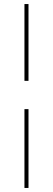

<svg xmlns="http://www.w3.org/2000/svg" viewBox="-20 -740 260 950"><path d="M101 190H121V-200H101ZM101 -340H121V-720H101Z"/></svg>

Font: Fixel Display Thin
Style: Italic
Weight: 100
Italic angle: -10°
Designer: AlfaBravo + MacPaw
Foundry: Kyrylo Tkachov, Marchela Mozhyna, Serhii Makarenko, Maria Weinstein, Zakhar Kryvoshyya
Version: Version 1.210;Glyphs 3.2 (3217)